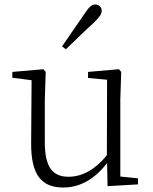

<svg xmlns="http://www.w3.org/2000/svg" viewBox="-20 -823 683 857"><path d="M257 -616 274 -603C318 -645 360 -687 399 -722C425 -747 434 -761 434 -775C434 -793 420 -803 406 -803C390 -803 378 -793 359 -764C328 -718 292 -668 257 -616ZM460 8 596 0V-27L517 -35V-377L521 -502L511 -514L373 -502V-475L458 -467L457 -130C407 -68 348 -34 286 -34C217 -34 180 -74 180 -188V-377L184 -502L174 -514L35 -502V-476L121 -465L119 -185C118 -37 169 14 263 14C342 14 407 -29 458 -95Z"/></svg>

Font: Noto Serif CJK HK ExtraLight
Style: Regular
Weight: 200
Designer: Ryoko NISHIZUKA 西塚涼子 (kana & ideographs); Frank Grießhammer (Latin, Greek & Cyrillic); Wenlong ZHANG 张文龙 (bopomofo); San
Foundry: Adobe
Version: Version 2.001;hotconv 1.1.0;makeotfexe 2.6.0